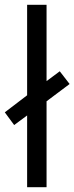

<svg xmlns="http://www.w3.org/2000/svg" viewBox="-40 -780 310 800"><path d="M73 0V-299L19 -259L-20 -312L73 -383V-760H154V-442L209 -483L250 -430L154 -358V0Z"/></svg>

Font: Noto Sans Thai ExtCond
Style: Regular
Weight: 400
Width: 2
Designer: Monotype Design Team
Foundry: Monotype Imaging Inc.
Version: Version 2.002; ttfautohint (v1.8.4.7-5d5b)